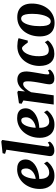

<svg xmlns="http://www.w3.org/2000/svg" viewBox="1041 -1898 870 2992"><g transform="rotate(-90 1476.0 -402.0)"><path d="M454.5 -104Q441.5 -82.5 411.8 -55.5Q382 -28.5 337.2 -8.5Q292.5 11.5 233.5 11.5Q177 11.5 137.5 -7.5Q98 -26.5 73.8 -58.8Q49.5 -91 38.5 -131Q27.5 -171 27.5 -212Q27 -289 50.2 -354.2Q73.5 -419.5 115 -467.8Q156.5 -516 212.5 -543Q268.5 -570 333.5 -570Q386.5 -570 420 -554Q453.5 -538 469.8 -510Q486 -482 487 -447.5Q488 -399.5 468.2 -363.2Q448.5 -327 415.2 -301Q382 -275 341.5 -258.5Q301 -242 259.8 -234Q218.5 -226 183.5 -225Q183 -189 188.8 -160.2Q194.5 -131.5 206.8 -111.5Q219 -91.5 236.8 -80.8Q254.5 -70 278.5 -70Q314.5 -70 342.2 -82.2Q370 -94.5 390.5 -113.2Q411 -132 426 -150.5ZM301 -505.5Q271 -505.5 249.5 -484Q228 -462.5 214.2 -428.2Q200.5 -394 193 -355Q185.5 -316 184 -281Q203 -282 225.5 -289Q248 -296 269.8 -308.8Q291.5 -321.5 309.5 -340Q327.5 -358.5 337.8 -382.5Q348 -406.5 347 -436Q345.5 -470.5 334 -488Q322.5 -505.5 301 -505.5Z M689 -105Q686.5 -88 690.8 -78.2Q695 -68.5 706.5 -68.5Q714 -68.5 723.8 -73Q733.5 -77.5 752.5 -92.5L765.5 -60Q760 -52.5 743 -35.8Q726 -19 696.5 -4.5Q667 10 623 10Q604 10 584.5 3.5Q565 -3 552.2 -17.2Q539.5 -31.5 539.5 -55Q539.5 -61 540.2 -68Q541 -75 542 -81.8Q543 -88.5 543.5 -92L639 -738.5L575 -758L584.5 -796.5L766.5 -817L790.5 -803.5Z M1251.5 -104Q1238.5 -82.5 1208.8 -55.5Q1179 -28.5 1134.2 -8.5Q1089.5 11.5 1030.5 11.5Q974 11.5 934.5 -7.5Q895 -26.5 870.8 -58.8Q846.5 -91 835.5 -131Q824.5 -171 824.5 -212Q824 -289 847.2 -354.2Q870.5 -419.5 912 -467.8Q953.5 -516 1009.5 -543Q1065.5 -570 1130.5 -570Q1183.5 -570 1217 -554Q1250.5 -538 1266.8 -510Q1283 -482 1284 -447.5Q1285 -399.5 1265.2 -363.2Q1245.5 -327 1212.2 -301Q1179 -275 1138.5 -258.5Q1098 -242 1056.8 -234Q1015.5 -226 980.5 -225Q980 -189 985.8 -160.2Q991.5 -131.5 1003.8 -111.5Q1016 -91.5 1033.8 -80.8Q1051.5 -70 1075.5 -70Q1111.5 -70 1139.2 -82.2Q1167 -94.5 1187.5 -113.2Q1208 -132 1223 -150.5ZM1098 -505.5Q1068 -505.5 1046.5 -484Q1025 -462.5 1011.2 -428.2Q997.5 -394 990 -355Q982.5 -316 981 -281Q1000 -282 1022.5 -289Q1045 -296 1066.8 -308.8Q1088.5 -321.5 1106.5 -340Q1124.5 -358.5 1134.8 -382.5Q1145 -406.5 1144 -436Q1142.5 -470.5 1131 -488Q1119.5 -505.5 1098 -505.5Z M1547 -448.5Q1564 -474 1583.8 -495.8Q1603.5 -517.5 1626.8 -533.5Q1650 -549.5 1676.2 -558.2Q1702.5 -567 1732 -567Q1788 -567 1823.2 -534.5Q1858.5 -502 1858.5 -420.5Q1858.5 -404.5 1854.2 -373.5Q1850 -342.5 1844.5 -308.2Q1839 -274 1834.5 -247Q1830 -222 1825 -194.5Q1820 -167 1816.2 -141.5Q1812.5 -116 1812.5 -97Q1812.5 -79.5 1818 -74Q1823.5 -68.5 1830 -68.5Q1838.5 -68.5 1848.5 -73.5Q1858.5 -78.5 1875 -91L1888.5 -58.5Q1883.5 -51 1866 -34.5Q1848.5 -18 1819.2 -4Q1790 10 1748.5 10Q1710.5 10 1691 -1.8Q1671.5 -13.5 1664.8 -31.5Q1658 -49.5 1658 -68Q1658.5 -80 1660.8 -97Q1663 -114 1666.8 -134Q1670.5 -154 1674.8 -175.5Q1679 -197 1682.5 -217Q1686 -237.5 1690 -261.2Q1694 -285 1697.5 -310Q1701 -335 1703.2 -359.2Q1705.5 -383.5 1705 -405Q1704.5 -433.5 1700 -448.5Q1695.5 -463.5 1686 -469.8Q1676.5 -476 1661.5 -476Q1645.5 -476 1628.5 -466Q1611.5 -456 1595 -439Q1578.5 -422 1563 -399.8Q1547.5 -377.5 1535 -352.5L1486.5 0H1343L1406.5 -472.5L1355 -500.5L1362.5 -541.5L1532.5 -567L1556.5 -555.5Z M2131.5 10Q2046 10 1996 -48Q1946 -106 1944.5 -218Q1943.5 -279 1962.2 -340.5Q1981 -402 2019.5 -453.5Q2058 -505 2116.8 -536Q2175.5 -567 2254.5 -567Q2284 -567 2318.5 -562.2Q2353 -557.5 2377 -547.5L2339.5 -404L2307.5 -405Q2296.5 -422 2281 -442.8Q2265.5 -463.5 2250 -478.8Q2234.5 -494 2222.5 -494Q2199 -494 2175.8 -474.5Q2152.5 -455 2134.2 -419Q2116 -383 2105.5 -333.5Q2095 -284 2096 -224Q2097.5 -171.5 2107.8 -139Q2118 -106.5 2137.8 -91.5Q2157.5 -76.5 2187.5 -76.5Q2218.5 -76.5 2241.5 -85Q2264.5 -93.5 2282.2 -107.5Q2300 -121.5 2314 -138.5L2342.5 -91.5Q2329.5 -71.5 2301 -47.8Q2272.5 -24 2230 -7Q2187.5 10 2131.5 10Z M2704 -568Q2771.5 -568 2818.8 -542.2Q2866 -516.5 2891 -466.2Q2916 -416 2916.5 -343.5Q2917 -271 2896.8 -206.5Q2876.5 -142 2837.2 -92.8Q2798 -43.5 2741.8 -15Q2685.5 13.5 2614 13.5Q2548 13.5 2501.2 -12.5Q2454.5 -38.5 2430 -89Q2405.5 -139.5 2404.5 -212Q2404 -285 2424.2 -349.5Q2444.5 -414 2483.5 -463Q2522.5 -512 2578.2 -540Q2634 -568 2704 -568ZM2684 -507.5Q2657.5 -507.5 2637.8 -489.2Q2618 -471 2604 -440.5Q2590 -410 2581 -372.2Q2572 -334.5 2568 -294.5Q2564 -254.5 2564.5 -218Q2564.5 -152 2574 -114.5Q2583.5 -77 2600 -61.8Q2616.5 -46.5 2638 -46.5Q2664 -46.5 2683.5 -64.5Q2703 -82.5 2717.2 -113.2Q2731.5 -144 2740.2 -182Q2749 -220 2753 -260Q2757 -300 2756.5 -337Q2756 -403.5 2746.8 -440.5Q2737.5 -477.5 2721.2 -492.5Q2705 -507.5 2684 -507.5Z"/></g></svg>

Font: Merriweather 20pt ExtraBold
Style: Italic
Weight: 800
Italic angle: -7.8°
Version: Version 2.101